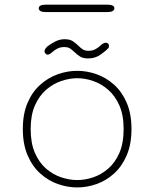

<svg xmlns="http://www.w3.org/2000/svg" viewBox="-20 -790 659 820"><path d="M310 10.5Q268 10.5 227 -4Q186 -18.5 152 -49Q118 -79.5 97.8 -126.8Q77.5 -174 77.5 -239Q77.5 -304 97.8 -351Q118 -398 152 -428.2Q186 -458.5 227 -473Q268 -487.5 310 -487.5Q351.5 -487.5 392.5 -473Q433.5 -458.5 467.2 -428.2Q501 -398 521.2 -351Q541.5 -304 541.5 -239Q541.5 -174 521.2 -126.8Q501 -79.5 467.2 -49Q433.5 -18.5 392.5 -4Q351.5 10.5 310 10.5ZM310 -21Q343 -21 377.5 -32.5Q412 -44 441.8 -69.5Q471.5 -95 489.8 -136.8Q508 -178.5 508 -239Q508 -298.5 489.8 -339.8Q471.5 -381 441.8 -406.8Q412 -432.5 377.5 -444.2Q343 -456 310 -456Q277 -456 242 -444.2Q207 -432.5 177.2 -406.8Q147.5 -381 129.2 -339.8Q111 -298.5 111 -239Q111 -178.5 129.2 -136.8Q147.5 -95 177.2 -69.5Q207 -44 242 -32.5Q277 -21 310 -21ZM356.5 -540.5Q334.5 -540.5 322 -548.5Q309.5 -556.5 297.5 -568Q286.5 -578.5 277.8 -583.8Q269 -589 254 -589Q238 -589 225.8 -582.8Q213.5 -576.5 205 -569Q191.5 -556.5 184 -556.5Q179 -556.5 174.5 -561Q170 -565.5 170 -571Q170 -580.5 183.5 -592.5Q196.5 -602.5 215.5 -612.5Q234.5 -622.5 256 -622.5Q278 -622.5 290.2 -614.5Q302.5 -606.5 314.5 -595Q325 -584.5 334 -578.8Q343 -573 358.5 -573Q374 -573 385.8 -579Q397.5 -585 405.5 -592.5Q412.5 -599.5 419.2 -603.5Q426 -607.5 432 -607.5Q437.5 -607.5 441.5 -604Q445.5 -600.5 445.5 -594Q445.5 -586 441.5 -583.5Q432 -572.5 409.2 -556.5Q386.5 -540.5 356.5 -540.5ZM145.5 -754.5Q145.5 -762 152.8 -766Q160 -770 174 -770H440Q454 -770 461.2 -766Q468.5 -762 468.5 -754.5Q468.5 -747 461.2 -742.8Q454 -738.5 440 -738.5H174Q160 -738.5 152.8 -742.8Q145.5 -747 145.5 -754.5Z"/></svg>

Font: Sono ExtraLight Monospace ExtraLight
Style: Regular
Weight: 250
Version: Version 2.112